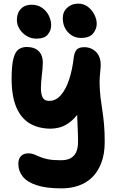

<svg xmlns="http://www.w3.org/2000/svg" viewBox="-20 -777 651 1058"><path d="M320 261Q234 261 181.5 243.5Q129 226 105 195.5Q81 165 81 126Q81 98 95.5 83Q110 68 137 68Q154 68 167.5 73.5Q181 79 199 87Q217 95 244 100.5Q271 106 315 106Q350 106 370.5 94Q391 82 400.5 59.5Q410 37 410 5Q410 -32 408.5 -61.5Q407 -91 406 -120Q405 -149 403.5 -181Q402 -213 402 -253L449 -218Q428 -172 404 -142.5Q380 -113 355 -96.5Q330 -80 305.5 -74Q281 -68 260 -68Q193 -68 144.5 -96.5Q96 -125 70 -186Q44 -247 44 -343Q44 -417 54 -454.5Q64 -492 82.5 -505Q101 -518 126 -518Q159 -518 178.5 -506.5Q198 -495 207 -475.5Q216 -456 216 -432Q215 -398 210.5 -361.5Q206 -325 205.5 -293Q205 -261 214.5 -241Q224 -221 251 -221Q288 -221 316 -253.5Q344 -286 361.5 -340.5Q379 -395 386 -458Q390 -490 402.5 -503.5Q415 -517 445 -517Q465 -517 482 -509.5Q499 -502 512 -488Q525 -474 531 -452Q537 -430 534 -400Q528 -350 529 -311.5Q530 -273 534 -239.5Q538 -206 543.5 -171.5Q549 -137 553 -94.5Q557 -52 557 5Q557 70 539 118.5Q521 167 489.5 198.5Q458 230 414.5 245.5Q371 261 320 261ZM426 -568Q384 -568 355 -599Q326 -630 326 -677Q326 -712 350.5 -734.5Q375 -757 410 -757Q442 -757 464.5 -739.5Q487 -722 500 -696.5Q513 -671 513 -646Q513 -617 493 -592.5Q473 -568 426 -568ZM181 -564Q151 -564 126.5 -579Q102 -594 87.5 -617.5Q73 -641 73 -667Q73 -705 95 -728Q117 -751 153 -751Q188 -751 212.5 -733.5Q237 -716 249.5 -690Q262 -664 262 -639Q262 -610 243.5 -587Q225 -564 181 -564Z"/></svg>

Font: Shantell Sans
Style: Bold
Weight: 700
Designer: Stephen Nixon, Anya Danilova, Shantell Martin
Foundry: Arrow Type
Version: Version 1.011;[c5ecc13dd]